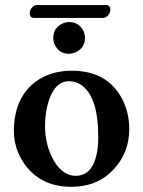

<svg xmlns="http://www.w3.org/2000/svg" viewBox="-20 -720 559 750"><path d="M384.8 -649.9H110.8Q96.7 -651.4 96.2 -668Q96.2 -685.5 111.8 -696.8Q117.2 -699.7 121.1 -700.2H397Q410.2 -698.7 411.1 -683.1Q411.1 -664.1 394.5 -653.3Q389.2 -650.4 384.8 -649.9ZM188 -571.8Q188 -609.9 222.7 -627.4Q236.3 -633.8 250 -633.8Q288.1 -633.8 305.7 -599.6Q312 -585.9 312 -571.8Q312 -533.7 277.3 -516.6Q263.7 -510.3 250 -509.8Q211.9 -509.8 194.3 -544.4Q188 -557.6 188 -571.8ZM250 -402.8Q193.8 -402.8 168.9 -321.3Q156.2 -278.8 155.8 -229Q155.8 -148.4 193.8 -86.9Q227.5 -33.7 274.9 -33.2Q338.4 -33.2 356.9 -114.7Q363.8 -145 363.8 -184.1Q363.8 -347.2 293.5 -390.6Q273.9 -402.8 250 -402.8ZM34.2 -207Q34.2 -338.4 121.1 -402.3Q178.2 -443.4 259.8 -443.8Q398.4 -443.8 456.5 -335Q484.9 -280.8 484.9 -215.8Q484.9 -124 423.8 -58.1Q359.9 9.8 258.8 9.8Q138.2 9.8 74.2 -81.1Q34.7 -139.2 34.2 -207Z"/></svg>

Font: Linux Libertine O
Style: Semibold
Weight: 700
Designer: Philipp H. Poll
Foundry: Philipp H. Poll
Version: Version 5.0.0